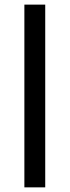

<svg xmlns="http://www.w3.org/2000/svg" viewBox="-20 -619 300 827"><path d="M174.8 -599.1V188H85V-599.1Z"/></svg>

Font: Arimo Nerd Font
Style: Regular
Weight: 400
Designer: Steve Matteson
Foundry: Monotype Imaging Inc.
Version: Version 1.33;Nerd Fonts 3.2.1